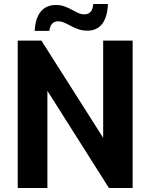

<svg xmlns="http://www.w3.org/2000/svg" viewBox="-20 -944 744 964"><path d="M69 0V-740H188L498 -252V-740H646V0H527L218 -488V0ZM154 -789Q157 -837 171.5 -865.5Q186 -894 209 -906.5Q232 -919 259 -919Q284 -919 303.5 -912Q323 -905 340 -895.5Q357 -886 372 -879Q387 -872 405 -872Q424 -872 435.5 -885.5Q447 -899 448 -924H522Q519 -857 492.5 -823.5Q466 -790 419 -790Q394 -790 374 -797Q354 -804 336.5 -813.5Q319 -823 303 -830Q287 -837 272 -837Q252 -837 241 -824Q230 -811 228 -789Z"/></svg>

Font: Exo Thin
Style: Bold
Weight: 700
Version: Version 2.000